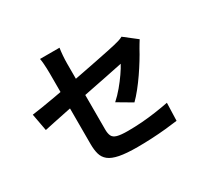

<svg xmlns="http://www.w3.org/2000/svg" viewBox="-168 -1012 1335 1273"><g transform="rotate(-30 500.0 -375.5)"><path d="M282.2 -133.4Q282.2 -153.7 282.2 -193.2Q282.2 -232.8 282.2 -283.2Q282.2 -333.6 282.2 -389.1Q282.2 -444.6 282.2 -498.4Q282.2 -552.3 282.2 -598.4Q282.2 -644.5 282.2 -674.5Q282.2 -691.4 281.4 -712.5Q280.6 -733.5 278.9 -754.1Q277.1 -774.8 274.1 -789.5H423.3Q419.5 -767 416.9 -733.7Q414.4 -700.3 414.4 -674.5Q414.4 -644.7 414.4 -603.6Q414.4 -562.4 414.4 -514.7Q414.4 -467 414.4 -417.8Q414.4 -368.5 414.4 -322Q414.4 -275.4 414.4 -236.1Q414.4 -196.7 414.4 -168.4Q414.4 -137.7 423.3 -118.9Q432.2 -100.1 459.6 -92.3Q486.9 -84.5 541.5 -84.5Q594.6 -84.5 648.2 -88.5Q701.8 -92.6 755 -100.2Q808.1 -107.7 857.3 -117.5L853 18.3Q812 23.8 760.1 29.1Q708.3 34.3 652.4 37.1Q596.6 39.9 542.8 39.9Q457.6 39.9 405.7 29.6Q353.8 19.2 327.2 -2.1Q300.5 -23.5 291.4 -56.1Q282.2 -88.8 282.2 -133.4ZM911.7 -572.5Q905.4 -562.1 895.8 -546.8Q886.2 -531.5 879.1 -518.5Q862.7 -487.5 838.4 -448.1Q814.2 -408.7 786.1 -367.8Q758 -327 728.5 -290.1Q699 -253.3 672.2 -226.9L562.1 -291.7Q595.5 -321.3 626.7 -358.7Q657.9 -396 682.9 -432.3Q708 -468.5 721.6 -494.5Q708.4 -492.2 673.6 -484.8Q638.8 -477.4 588.9 -467.4Q539.1 -457.5 480.3 -445.8Q421.5 -434.2 361.2 -421.9Q301 -409.6 245.2 -398.5Q189.4 -387.3 144.2 -377.6Q99.1 -367.9 72 -362.1L47.8 -493.3Q76.9 -497 123.9 -504.4Q170.8 -511.7 228.9 -522.1Q286.9 -532.6 350.2 -544.6Q413.4 -556.7 475.1 -568.6Q536.7 -580.6 590.8 -591.4Q644.9 -602.2 685.2 -610.6Q725.5 -619 744.7 -623.6Q765.9 -628.7 784 -634.1Q802.2 -639.6 815.6 -647.3Z"/></g></svg>

Font: Noto Sans TC Thin
Style: Regular
Weight: 100
Designer: Ryoko NISHIZUKA 西塚涼子 (kana, bopomofo & ideographs); Paul D. Hunt (Latin, Greek & Cyrillic); Sandoll Communications 산돌커뮤니
Foundry: Adobe
Version: Version 2.004-H2;hotconv 1.0.118;makeotfexe 2.5.65603